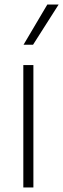

<svg xmlns="http://www.w3.org/2000/svg" viewBox="-20 -828 279 848"><path d="M83 0V-540.5H127.5V0ZM84 -630.5 189 -808H239L126 -630.5Z"/></svg>

Font: Encode Sans XLt
Style: Regular
Weight: 200
Designer: Multiple Designers
Foundry: Impallari Type
Version: Version 3.002; ttfautohint (v1.8.3) -l 8 -r 50 -G 200 -x 14 